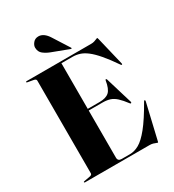

<svg xmlns="http://www.w3.org/2000/svg" viewBox="-214 -1017 1041 1150"><g transform="rotate(-30 307.0 -442.0)"><path d="M244 -373H354.5Q399 -373 420.5 -392.8Q442 -412.5 450.5 -466.5Q451.5 -470.5 452.5 -471.5Q453.5 -472.5 455 -472.5Q459.5 -472.5 461 -466.5L517 -281Q518 -278 517.2 -276Q516.5 -274 515 -273Q513.5 -272.5 511.8 -272.5Q510 -272.5 507.5 -275.5Q481.5 -310 461 -328.8Q440.5 -347.5 418.8 -354.5Q397 -361.5 368.5 -361.5H244ZM33 -696Q33 -697.5 34.2 -698.8Q35.5 -700 38.5 -700H485Q497 -700 507 -703Q517 -706 523.8 -709.2Q530.5 -712.5 532.5 -712.5Q534 -712.5 535.2 -710.2Q536.5 -708 538 -701L584.5 -507.5Q585.5 -503.5 584.8 -502Q584 -500.5 582.5 -499.5Q581 -499 579.5 -499.8Q578 -500.5 575.5 -503.5Q536 -561 505 -597.2Q474 -633.5 448 -653.5Q422 -673.5 398.2 -681Q374.5 -688.5 349 -688.5H272.5V-35.5Q272.5 -23.5 279 -17.5Q285.5 -11.5 298 -11.5H356Q387 -11.5 419.2 -29.5Q451.5 -47.5 492 -97.5Q532.5 -147.5 587 -243Q589 -246 590.5 -247Q592 -248 594 -247Q595.5 -247 596.2 -244.8Q597 -242.5 596 -238.5L540 0.5Q538.5 8 537.5 10.2Q536.5 12.5 535 12.5Q532.5 12.5 525.5 9.2Q518.5 6 508 3Q497.5 0 483.5 0H38.5Q35.5 0 34.2 -1.2Q33 -2.5 33 -4Q33 -7.5 40 -8.5L74 -14.5Q85 -16 90.2 -19.5Q95.5 -23 95.5 -29V-671Q95.5 -677 90.2 -680.5Q85 -684 74 -685.5L40 -691.5Q33 -692.5 33 -696ZM299.5 -850 368.5 -741.5Q369.5 -740 370.2 -738.2Q371 -736.5 370 -735.5Q369 -733.5 366.8 -733.8Q364.5 -734 363 -734.5L248 -778Q224 -787 203.5 -802.5Q183 -818 182.5 -848Q182.5 -864 195.8 -880.2Q209 -896.5 232 -897Q250.5 -897.5 267.8 -885.5Q285 -873.5 299.5 -850Z"/></g></svg>

Font: Fraunces 120pt
Style: Bold
Weight: 700
Version: Version 1.000;[b76b70a41]